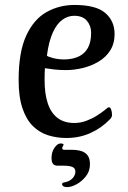

<svg xmlns="http://www.w3.org/2000/svg" viewBox="-20 -544 516 775"><path d="M248 13Q208.9 13 174.1 2Q139.4 -9 112.8 -35.1Q86.2 -61.3 70.7 -106.9Q55.2 -152.5 55.2 -221.1Q55.2 -334.1 86 -400.5Q116.9 -466.8 168.1 -495.4Q219.3 -524 280.5 -524Q367.5 -524 405 -491.6Q442.5 -459.2 442.5 -406.8Q442.5 -368.2 424.9 -340.4Q407.3 -312.7 377.8 -295.2Q348.3 -277.7 313.8 -269.4Q279.4 -261.1 245.3 -261.1Q221.7 -261.1 199.7 -263.5Q177.7 -266 161.4 -268.7Q160.7 -262.8 160.3 -247.9Q160 -233 160 -220.8Q160 -165.4 172.9 -126.7Q185.7 -88.1 212.4 -67.9Q239.1 -47.6 279.5 -47.6Q305.2 -47.6 328.6 -56.4Q352 -65.2 370.8 -77.2Q389.6 -89.2 400.2 -97.6Q409.6 -105.3 413.2 -108.2Q416.8 -111 419.8 -111Q425.4 -111 428.8 -101.5Q432.1 -91.9 432.1 -80.4Q432.1 -76.4 430.5 -72Q428.9 -67.6 422.6 -61.4Q390.3 -27.7 345.6 -7.3Q300.9 13 248 13ZM169.3 -319.4Q172.7 -315.3 194.4 -309.5Q216.1 -303.8 243 -304.1Q275.5 -305.1 298.9 -316.5Q322.3 -327.9 335.1 -351.2Q347.8 -374.6 347.8 -411.4Q347.8 -439.8 330.9 -460Q314 -480.3 279.3 -480.3Q254.6 -480.3 232.1 -464.5Q209.6 -448.7 193.4 -413.2Q177.1 -377.7 169.3 -319.4ZM251.3 211.3Q241.1 211.3 235.9 207.9Q230.7 204.4 230.7 199.1Q230.7 194.1 237.8 192.5Q259.3 189.5 271.8 176.7Q284.3 163.9 284.3 148.5Q284.3 134.7 271.7 129.7Q259.2 124.8 237.1 124.8H213.1Q199 124.8 193.5 116.9Q188 109.1 188 93.8Q188 69.1 200.2 52.1Q212.4 35 224.1 35Q227.4 35 232 35.8Q236.5 36.7 236.5 40Q236.5 41.9 233.9 45.9Q231.2 49.9 231.2 54.5Q231.2 60.7 240.3 60.7H269.9Q291.3 60.7 307.8 65.7Q324.3 70.7 333.7 83.3Q343.1 95.9 343.1 119.3Q343.1 146.8 326.9 167.4Q310.8 188 289.3 199.7Q267.8 211.3 251.3 211.3Z"/></svg>

Font: Briem Hand Thin
Style: Regular
Weight: 100
Designer: Gunnlaugur SE Briem, Eben Sorkin
Foundry: Sorkin Type Co.
Version: Version 1.003